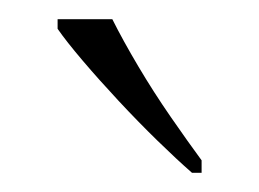

<svg xmlns="http://www.w3.org/2000/svg" viewBox="-20 -786 270 200"><path d="M180 -606Q164 -620 144 -639.5Q124 -659 103.5 -681Q83 -703 66 -723Q49 -743 40 -756V-766H97Q108 -744 124 -717Q140 -690 158 -664Q176 -638 190 -619V-606Z"/></svg>

Font: Noto Serif Khmer ExtraLight
Style: Regular
Weight: 250
Version: Version 2.003